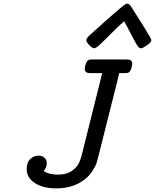

<svg xmlns="http://www.w3.org/2000/svg" viewBox="-20 -1019 848 1050"><path d="M126 -94.2Q126 -131.3 146 -149.7Q166 -168 189.9 -168Q210 -168 222.9 -156.5Q235.8 -145 235.8 -126Q235.8 -106 219.2 -83Q250 -64 295.9 -64Q320.8 -64 340.8 -69.6Q360.8 -75.2 374.5 -85.7Q388.2 -96.2 397.7 -106.2Q407.2 -116.2 413.1 -130.6Q418.9 -145 421.9 -153.6Q424.8 -162.1 428 -174.6Q431.2 -187 431.2 -188L527.8 -574.2Q529.8 -582 533.4 -596.9Q537.1 -611.8 539.1 -619.1H473.1Q444.3 -619.1 443.8 -640.1Q443.8 -660.2 454.1 -680.2Q460 -694.3 481.9 -693.8H673.8Q702.6 -693.8 703.1 -672.9Q699.2 -630.9 684.1 -623Q678.2 -619.1 663.1 -619.1H631.8L620.1 -569.8L521 -175.8Q513.2 -143.6 509 -129.9Q504.9 -116.2 488.5 -88.6Q472.2 -61 445.8 -40Q383.8 10.7 289.1 11.2Q214.8 11.2 170.4 -18.1Q126 -47.4 126 -94.2ZM451.7 -799.8Q451.7 -807.6 468.8 -825.2Q564 -911.1 606.9 -948Q649.9 -984.9 659.9 -991.9Q669.9 -999 674.8 -999Q679.7 -999 683.8 -997.1Q688 -995.1 691.9 -990Q695.8 -984.9 698.2 -981Q700.7 -977.1 705.8 -968.5Q710.9 -960 713.9 -956.1Q808.1 -809.1 807.6 -799.8Q807.6 -787.6 783.7 -771.2Q759.8 -754.9 751 -754.9Q747.1 -754.9 743.9 -756.3Q740.7 -757.8 737.3 -762Q733.9 -766.1 731 -770Q728 -773.9 723.4 -782Q718.8 -790 715.8 -795.9Q712.9 -801.8 706.8 -813Q700.7 -824.2 696.8 -832Q690.9 -844.2 678 -867.7Q665 -891.1 658.7 -902.8Q623.5 -872.1 583.7 -831.5Q543.9 -791 523.9 -772.9Q503.9 -754.9 495.6 -754.9Q484.4 -754.9 468 -772.5Q451.7 -790 451.7 -799.8Z"/></svg>

Font: CMU Concrete
Style: BoldItalic
Weight: 700
Italic angle: -14.04°
Version: Version 0.7.0